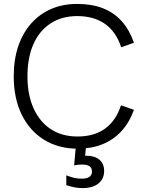

<svg xmlns="http://www.w3.org/2000/svg" viewBox="-20 -741 743 979"><path d="M375 17Q278 17 204.5 -28.5Q131 -74 90.5 -157Q50 -240 50 -352Q50 -437 73 -505Q96 -573 139 -621.5Q182 -670 241.5 -695.5Q301 -721 373 -721Q448 -721 504.5 -699Q561 -677 600.5 -633Q640 -589 663 -523L598 -500Q572 -579 515.5 -619Q459 -659 373 -659Q296 -659 238.5 -622Q181 -585 150.5 -516Q120 -447 120 -352Q120 -258 151 -189Q182 -120 239 -82.5Q296 -45 375 -45Q460 -45 515.5 -85Q571 -125 597 -204L663 -181Q639 -115 598.5 -71.5Q558 -28 502.5 -5.5Q447 17 375 17ZM402 218Q386 218 371 216Q356 214 343 210.5Q330 207 318 203V153Q341 162 358.5 166Q376 170 397 170Q422 170 435.5 161Q449 152 449 134Q449 116 437 107Q425 98 398 98Q388 98 378 99Q368 100 358 102L369 -20H421L413 65L384 58Q393 55 402 54Q411 53 420 53Q463 53 487 73.5Q511 94 511 131Q511 171 482 194.5Q453 218 402 218Z"/></svg>

Font: TikTok Sans 24pt Light
Style: Regular
Weight: 300
Version: Version 4.000